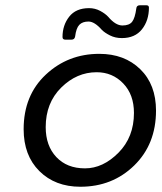

<svg xmlns="http://www.w3.org/2000/svg" viewBox="-20 -704 615 731"><path d="M286 7Q190 7 130 -52.5Q70 -112 70 -212Q70 -341 154.5 -420Q239 -499 358 -499Q454 -499 514 -440.5Q574 -382 574 -283Q574 -155 491 -74Q408 7 286 7ZM490 -274Q490 -344 449 -386.5Q408 -429 348 -429Q272 -429 213 -370.5Q154 -312 154 -220Q154 -149 194.5 -106Q235 -63 303.5 -63Q372 -63 431 -122.5Q490 -182 490 -274ZM513 -684H537Q547 -684 547 -675Q547 -626 520.5 -592.5Q494 -559 444 -559Q419 -559 399 -569Q379 -579 368 -590Q340 -622 317 -622Q294 -622 282 -609.5Q270 -597 266 -565Q264 -553 252 -553H229Q218 -553 218 -563Q218 -608 243.5 -640.5Q269 -673 319 -673Q342 -673 361.5 -662.5Q381 -652 392 -640Q420 -607 446 -607Q472 -607 483 -621Q494 -635 499 -672Q500 -684 513 -684Z"/></svg>

Font: Sanchez
Style: Italic
Weight: 400
Designer: Daniel Hernández
Foundry: LatinoType
Version: Version 1.001